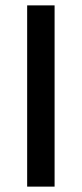

<svg xmlns="http://www.w3.org/2000/svg" viewBox="-20 -694 304 714"><path d="M183 0H81V-674H183Z"/></svg>

Font: Hind Madurai Medium
Style: Regular
Weight: 500
Designer: Jyotish Sonowal
Foundry: Indian Type Foundry
Version: Version 1.001;PS 1.0;hotconv 1.0.86;makeotf.lib2.5.63406; tt